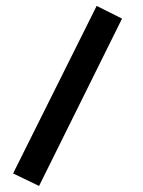

<svg xmlns="http://www.w3.org/2000/svg" viewBox="-20 -386 478 643"><path d="M303.7 -366.2 388.7 -323.7 110.8 236.8 23.9 194.8Z"/></svg>

Font: Vazirmatn RD UI FD SemiBold
Style: Regular
Weight: 600
Designer: Saber Rastikerdar
Foundry: Saber Rastikerdar
Version: Version 33.003